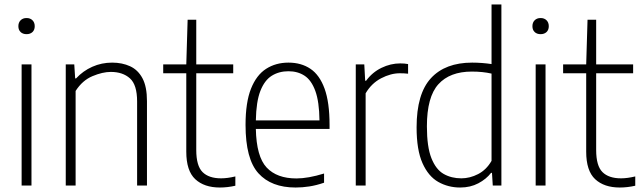

<svg xmlns="http://www.w3.org/2000/svg" viewBox="-20 -828 2859 857"><path d="M76.5 0V-540.5H120.5V0ZM98.5 -675.5Q82 -675.5 72 -685Q62 -694.5 62 -711Q62 -727.5 72 -737.5Q82 -747.5 98.5 -747.5Q115 -747.5 125 -737.5Q135 -727.5 135 -711Q135 -694.5 125 -685Q115 -675.5 98.5 -675.5Z M273.5 0V-540.5H311.5L315.5 -478H319.5Q350.5 -511.5 392 -530Q433.5 -548.5 480.5 -548.5Q525.5 -548.5 560.8 -532.2Q596 -516 616 -478.5Q636 -441 636 -376.5V0H592V-375Q592 -449.5 560 -478.2Q528 -507 474.5 -507Q438 -507 393 -488.2Q348 -469.5 317.5 -422V0Z M961.5 9Q891.5 9 851.5 -28.2Q811.5 -65.5 811.5 -151V-501H708.5V-540.5H811.5L817.5 -740H856V-540.5H1021V-501H856V-158.5Q856 -88 884 -60Q912 -32 967 -32Q995 -32 1030.5 -40.5V1Q995.5 9 961.5 9Z M1299.5 9Q1191 9 1133.5 -54.5Q1076 -118 1076 -270.5Q1076 -370.5 1100.2 -431.8Q1124.5 -493 1167.8 -520.8Q1211 -548.5 1267.5 -548.5Q1324.5 -548.5 1365.5 -521Q1406.5 -493.5 1428.8 -432.2Q1451 -371 1451 -270V-252.5H1122Q1124.5 -129 1170.2 -80.2Q1216 -31.5 1303 -31.5Q1355 -31.5 1426.5 -53.5V-12.5Q1391.5 -0.5 1360.5 4.2Q1329.5 9 1299.5 9ZM1267.5 -510Q1225.5 -510 1193.2 -490Q1161 -470 1142.2 -422.2Q1123.5 -374.5 1122 -290.5H1406Q1405 -374 1387.5 -422Q1370 -470 1339.5 -490Q1309 -510 1267.5 -510Z M1568 0V-540.5H1606L1610 -467.5H1614Q1642 -505.5 1682.8 -525.2Q1723.5 -545 1766.5 -545Q1786 -545 1801.5 -542V-499Q1792.5 -500 1784.2 -500.5Q1776 -501 1765 -501Q1724 -501 1681 -478.5Q1638 -456 1612 -411.5V0Z M2034 9Q1980.5 9 1936.2 -16Q1892 -41 1865.8 -99.8Q1839.5 -158.5 1839.5 -259.5Q1839.5 -409.5 1903.5 -479Q1967.5 -548.5 2087.5 -548.5Q2109 -548.5 2131.8 -546.8Q2154.5 -545 2174 -542V-808H2218V0H2179.5L2176 -56.5H2172Q2150.5 -28.5 2115 -9.8Q2079.5 9 2034 9ZM2039 -32Q2077.5 -32 2114.2 -51Q2151 -70 2174 -110V-499.5Q2135 -508.5 2086 -508.5Q1988 -508.5 1936.8 -452Q1885.5 -395.5 1885.5 -264Q1885.5 -172 1905.8 -121.5Q1926 -71 1960.5 -51.5Q1995 -32 2039 -32Z M2371 0V-540.5H2415V0ZM2393 -675.5Q2376.5 -675.5 2366.5 -685Q2356.5 -694.5 2356.5 -711Q2356.5 -727.5 2366.5 -737.5Q2376.5 -747.5 2393 -747.5Q2409.5 -747.5 2419.5 -737.5Q2429.5 -727.5 2429.5 -711Q2429.5 -694.5 2419.5 -685Q2409.5 -675.5 2393 -675.5Z M2746.5 9Q2676.5 9 2636.5 -28.2Q2596.5 -65.5 2596.5 -151V-501H2493.5V-540.5H2596.5L2602.5 -740H2641V-540.5H2806V-501H2641V-158.5Q2641 -88 2669 -60Q2697 -32 2752 -32Q2780 -32 2815.5 -40.5V1Q2780.5 9 2746.5 9Z"/></svg>

Font: Encode Sans SemiCondensed SemiCondensed ExtraLight
Style: Regular
Weight: 200
Width: 4
Designer: Multiple Designers
Foundry: Impallari Type
Version: Version 3.000; ttfautohint (v1.8.3) -l 8 -r 50 -G 200 -x 14 